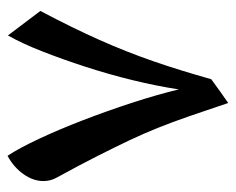

<svg xmlns="http://www.w3.org/2000/svg" viewBox="-78 -683 625 509"><g transform="rotate(-90 234.5 -428.5)"><path d="M216 -136Q196 -196 180.5 -240.5Q165 -285 150 -322.5Q135 -360 117 -398Q99 -436 75.5 -482.5Q52 -529 18 -591Q9 -607 9 -626Q9 -653 27.5 -679Q46 -705 76 -721Q97 -689 121.5 -636.5Q146 -584 170.5 -520.5Q195 -457 216.5 -391Q238 -325 252 -267Q261 -326 276.5 -389.5Q292 -453 312 -514.5Q332 -576 353 -629.5Q374 -683 395 -720L460 -634Q415 -549 383 -477Q351 -405 326.5 -334Q302 -263 279 -181Q245 -156 216 -136Z"/></g></svg>

Font: Noto Naskh Arabic UI Semi
Style: Bold
Weight: 700
Designer: Monotype Design Team, David Williams, Mohamad Dakak and Nizar Qandah
Foundry: Monotype Imaging Inc.
Version: Version 2.014; ttfautohint (v1.8.4.7-5d5b)